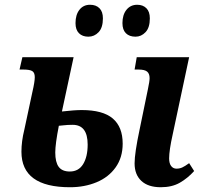

<svg xmlns="http://www.w3.org/2000/svg" viewBox="-20 -776 849 806"><path d="M70 -139Q70 -183 82 -231L116 -390Q126 -433 126 -452Q126 -471 115.5 -477.5Q105 -484 79 -484H62L74 -536H289L240 -308Q293 -314 323 -314Q412 -314 453.5 -278.5Q495 -243 495 -173Q495 -115 465.5 -73.5Q436 -32 385.5 -11Q335 10 274 10Q70 10 70 -139ZM545 -90Q545 -133 566 -232L601 -402Q608 -435 608 -448Q608 -467 597.5 -475.5Q587 -484 562 -484H545L554 -536H774L705 -212Q690 -145 690 -111Q690 -90 698.5 -79Q707 -68 721 -68Q734 -68 745 -73Q756 -78 774 -91L795 -58Q768 -28 735 -9Q702 10 655 10Q602 10 573.5 -16.5Q545 -43 545 -90ZM348 -169Q348 -252 285 -252Q263 -252 247.5 -250Q232 -248 227 -248Q212 -171 212 -136Q212 -95 226.5 -75.5Q241 -56 273 -56Q310 -56 329 -87Q348 -118 348 -169ZM297 -679Q297 -714 313.5 -735Q330 -756 358 -756Q383 -756 397.5 -741.5Q412 -727 412 -699Q412 -660 394 -641Q376 -622 351 -622Q326 -622 311.5 -636.5Q297 -651 297 -679ZM494 -679Q494 -714 511 -735Q528 -756 556 -756Q580 -756 594.5 -741.5Q609 -727 609 -699Q609 -660 591 -641Q573 -622 549 -622Q523 -622 508.5 -636.5Q494 -651 494 -679Z"/></svg>

Font: Noto Serif Narrow
Style: Bold Italic
Weight: 700
Width: 4
Italic angle: -12°
Designer: Monotype Design Team
Foundry: Monotype Imaging Inc.
Version: Version 1.001